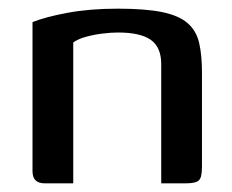

<svg xmlns="http://www.w3.org/2000/svg" viewBox="-20 -423 535 443"><path d="M83 0Q55 0 55 -28V-372Q85 -384 136 -393.5Q187 -403 252 -403Q316 -403 354.5 -395Q393 -387 413 -369.5Q433 -352 439.5 -324Q446 -296 446 -255V-38Q446 -24 443.5 -15Q441 -6 432.5 -3Q424 0 407 0H352V-275Q352 -314 328 -331Q304 -348 252 -348Q236 -348 216 -345.5Q196 -343 178 -338Q160 -333 149 -325V0Z"/></svg>

Font: Genos Thin Medium
Style: Regular
Weight: 500
Version: Version 1.010